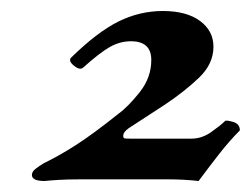

<svg xmlns="http://www.w3.org/2000/svg" viewBox="-20 -610 456 349"><path d="M61 -281Q38 -281 38 -292Q38 -298 44.5 -303Q51 -308 59 -313Q88 -327 119 -347Q150 -367 195 -403Q213 -416 234 -442.5Q255 -469 255 -501Q255 -535 218 -535Q198 -535 179.5 -524.5Q161 -514 131 -487Q125 -482 114.5 -490.5Q104 -499 109 -505Q157 -552 195.5 -571Q234 -590 276 -590Q319 -590 343.5 -572Q368 -554 368 -525Q368 -494 342 -469Q316 -444 280 -420L214 -377Q204 -370 204 -363Q204 -359 206.5 -358.5Q209 -358 216 -358H328Q347 -358 364 -370Q381 -382 389 -390Q391 -392 403.5 -388.5Q416 -385 416 -373Q397 -354 377.5 -329Q358 -304 341 -281Q313 -284 287 -284H125Q103 -284 86.5 -283Q70 -282 61 -281Z"/></svg>

Font: Junicode SmExp
Style: Bold Italic
Weight: 700
Width: 6
Italic angle: -11°
Designer: Peter S. Baker
Version: Version 2.205; ttfautohint (v1.8.4)